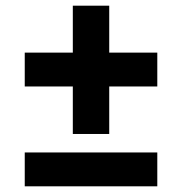

<svg xmlns="http://www.w3.org/2000/svg" viewBox="-20 -655 640 675"><path d="M364 -184H236V-351H67V-470H236V-635H364V-470H533V-351H364ZM533 0H67V-119H533Z"/></svg>

Font: Aneliza
Style: Bold
Weight: 700
Designer: Mike Abbink, Paul van der Laan, Pieter van Rosmalen
Foundry: Bold Monday
Version: Version 3.0